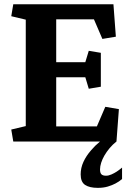

<svg xmlns="http://www.w3.org/2000/svg" viewBox="-20 -681 627 924"><path d="M540.5 0Q522 14.6 507.3 32.2Q492.7 49.8 482.4 67.6Q472.2 85.4 466.8 102.5Q461.4 119.6 461.4 134.3Q461.4 151.4 468.3 158Q475.1 164.6 490.2 164.6Q502.9 164.6 516.6 158.4Q530.3 152.3 541.5 145Q554.7 136.2 567.4 125.5V180.7Q553.2 192.9 535.6 202.1Q520 210.4 498.8 216.8Q477.5 223.1 450.7 223.1Q411.1 223.1 389.6 209Q368.2 194.8 368.2 158.2Q368.2 127 381.6 97.9Q395 68.8 418.5 42Q437 20 461.4 0H43.9L34.2 -57.6L104 -74.2V-586.4L34.2 -603L43.9 -660.6H525.9L537.6 -504.4L472.7 -493.7L432.1 -587.9H250.5V-381.8H390.6L407.2 -436.5L465.3 -426.8V-263.7L407.2 -253.9L390.6 -309.1H250.5V-72.8H446.3L486.8 -167L552.2 -155.8Z"/></svg>

Font: Noticia Text
Style: Bold
Weight: 700
Designer: JM Sole
Foundry: JM Sole
Version: Version 1.003